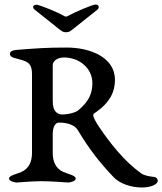

<svg xmlns="http://www.w3.org/2000/svg" viewBox="-20 -808 720 852"><path d="M142 -787C133 -787 127 -783 127 -777C127 -773 129 -769 134 -765L232 -687C252 -671 258 -665 273 -665C288 -665 294 -671 314 -687L412 -765C417 -769 418 -773 418 -777C418 -783 413 -788 404 -788C391 -788 309 -753 283 -738C274 -733 272 -733 263 -738C237 -753 155 -787 142 -787ZM419 -246C406 -265 394 -287 394 -296C394 -305 398 -304 411 -314C458 -348 490 -390 490 -454C490 -555 378 -597 277 -597C188 -597 147 -594 59 -587C38 -586 24 -581 24 -569C24 -560 31 -555 40 -552C97 -536 122 -535 122 -478V-129C122 -92 109 -60 75 -45C53 -35 20 -30 20 -15C20 -5 42 1 53 2C60 2 120 -4 163 -4C211 -4 277 2 284 2C295 1 316 -5 316 -15C316 -30 283 -35 261 -45C227 -60 214 -92 214 -129V-214C214 -236 221 -264 242 -264C284 -264 313 -251 325 -231C377 -144 424 -85 483 -23C511 7 561 24 610 24C645 24 680 12 680 -6C680 -14 674 -22 663 -23C641 -25 618 -30 606 -39C531 -93 468 -173 419 -246ZM224 -316C220 -322 214 -334 214 -360V-519C214 -538 236 -553 264 -553C331 -553 390 -506 390 -439C390 -387 368 -353 329 -320C320 -310 285 -300 255 -300C244 -300 232 -305 224 -316Z"/></svg>

Font: EB Garamond SC 08
Style: Regular
Weight: 400
Version: Version 0.016